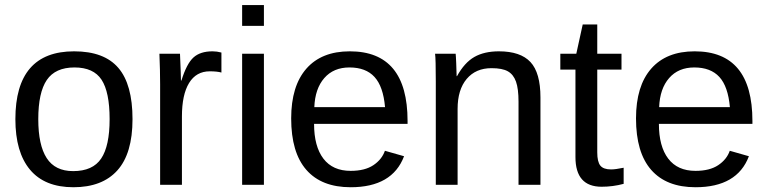

<svg xmlns="http://www.w3.org/2000/svg" viewBox="-20 -745 3098 774"><path d="M514.2 -264.6Q514.2 -126 453.1 -58.1Q392.1 9.8 275.9 9.8Q160.2 9.8 101.1 -60.8Q42 -131.3 42 -264.6Q42 -538.1 278.8 -538.1Q399.9 -538.1 457 -471.4Q514.2 -404.8 514.2 -264.6ZM421.9 -264.6Q421.9 -374 389.4 -423.6Q356.9 -473.1 280.3 -473.1Q203.1 -473.1 168.7 -422.6Q134.3 -372.1 134.3 -264.6Q134.3 -160.2 168.2 -107.7Q202.1 -55.2 274.9 -55.2Q354 -55.2 387.9 -106Q421.9 -156.7 421.9 -264.6Z M625.5 0V-405.3Q625.5 -460.9 622.6 -528.3H705.6Q709.5 -438.5 709.5 -420.4H711.4Q732.4 -488.3 759.8 -513.2Q787.1 -538.1 836.9 -538.1Q854.5 -538.1 872.6 -533.2V-452.6Q855 -457.5 825.7 -457.5Q771 -457.5 742.2 -410.4Q713.4 -363.3 713.4 -275.4V0Z M956.1 -640.6V-724.6H1043.9V-640.6ZM956.1 0V-528.3H1043.9V0Z M1246.1 -245.6Q1246.1 -154.8 1283.7 -105.5Q1321.3 -56.2 1393.6 -56.2Q1450.7 -56.2 1485.1 -79.1Q1519.5 -102.1 1531.7 -137.2L1608.9 -115.2Q1561.5 9.8 1393.6 9.8Q1276.4 9.8 1215.1 -60.1Q1153.8 -129.9 1153.8 -267.6Q1153.8 -398.4 1215.1 -468.3Q1276.4 -538.1 1390.1 -538.1Q1623 -538.1 1623 -257.3V-245.6ZM1532.2 -313Q1524.9 -396.5 1489.7 -434.8Q1454.6 -473.1 1388.7 -473.1Q1324.7 -473.1 1287.4 -430.4Q1250 -387.7 1247.1 -313Z M2070.3 0V-335Q2070.3 -387.2 2060.1 -416Q2049.8 -444.8 2027.3 -457.5Q2004.9 -470.2 1961.4 -470.2Q1897.9 -470.2 1861.3 -426.8Q1824.7 -383.3 1824.7 -306.2V0H1736.8V-415.5Q1736.8 -507.8 1733.9 -528.3H1816.9Q1817.4 -525.9 1817.9 -515.1Q1818.4 -504.4 1819.1 -490.5Q1819.8 -476.6 1820.8 -438H1822.3Q1852.5 -492.7 1892.3 -515.4Q1932.1 -538.1 1991.2 -538.1Q2078.1 -538.1 2118.4 -494.9Q2158.7 -451.7 2158.7 -352.1V0Z M2494.1 -3.9Q2450.7 7.8 2405.3 7.8Q2299.8 7.8 2299.8 -111.8V-464.4H2238.8V-528.3H2303.2L2329.1 -646.5H2387.7V-528.3H2485.4V-464.4H2387.7V-130.9Q2387.7 -92.8 2400.1 -77.4Q2412.6 -62 2443.4 -62Q2460.9 -62 2494.1 -68.8Z M2636.2 -245.6Q2636.2 -154.8 2673.8 -105.5Q2711.4 -56.2 2783.7 -56.2Q2840.8 -56.2 2875.2 -79.1Q2909.7 -102.1 2921.9 -137.2L2999 -115.2Q2951.7 9.8 2783.7 9.8Q2666.5 9.8 2605.2 -60.1Q2543.9 -129.9 2543.9 -267.6Q2543.9 -398.4 2605.2 -468.3Q2666.5 -538.1 2780.3 -538.1Q3013.2 -538.1 3013.2 -257.3V-245.6ZM2922.4 -313Q2915 -396.5 2879.9 -434.8Q2844.7 -473.1 2778.8 -473.1Q2714.8 -473.1 2677.5 -430.4Q2640.1 -387.7 2637.2 -313Z"/></svg>

Font: TypoPRO Liberation Sans
Style: Regular
Weight: 400
Designer: Steve Matteson
Foundry: Ascender Corporation
Version: Version 2.00.1